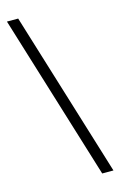

<svg xmlns="http://www.w3.org/2000/svg" viewBox="-144 -852 679 1089"><g transform="rotate(-15 196.0 -307.0)"><path d="M314 179H380L81 -793H15Z"/></g></svg>

Font: Squished Noto Sans CJK JP Regular
Style: Regular
Weight: 400
Designer: Ryoko NISHIZUKA (kana & ideographs); Paul D. Hunt (Latin, Greek & Cyrillic); Wenlong ZHANG (bopomofo); Sandoll Communica
Foundry: Adobe Systems Incorporated
Version: Version 1.004;PS 1.004;hotconv 1.0.82;makeotf.lib2.5.63406